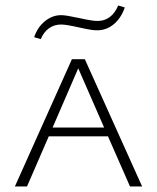

<svg xmlns="http://www.w3.org/2000/svg" viewBox="-20 -677 570 697"><path d="M128 -535 104 -542Q116 -578 143 -600Q170 -622 202 -622Q219 -622 265 -612Q270 -611 293.5 -606Q317 -601 335 -601Q360 -601 379 -615.5Q398 -630 409 -657L433 -650Q420 -612 393.5 -589.5Q367 -567 333 -567Q315 -567 292.5 -572Q270 -577 264 -578Q220 -588 202 -588Q177 -588 158 -574.5Q139 -561 128 -535ZM372 -182H157L78 0H34L241 -462H288L496 0H452ZM358 -214 264 -429 171 -214Z"/></svg>

Font: Ysabeau SC Light
Style: Regular
Weight: 300
Designer: Christian Thalmann (Catharsis Fonts)
Version: Version 0.003